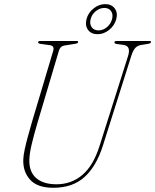

<svg xmlns="http://www.w3.org/2000/svg" viewBox="-20 -899 753 932"><path d="M463.5 -191.5 602 -628.5Q616.5 -676 579.5 -681L546.5 -685.5Q535.5 -687 535.5 -693.5Q535.5 -700 546 -700H706Q713 -700 713 -695.5Q713 -688.5 698.5 -686L666.5 -681Q648 -678 637.2 -666.8Q626.5 -655.5 617.5 -628.5L479 -190.5Q447 -90.5 389.5 -39Q332 12.5 238.5 12.5Q162 12.5 126.5 -26.2Q91 -65 93 -124.5Q93.5 -143.5 99.8 -173Q106 -202.5 115.5 -237Q125 -271.5 134.5 -304.5L238.5 -653Q245 -675.5 223.5 -679.5L177 -686Q165 -687.5 165 -694Q165.5 -700 175 -700H351.5Q359.5 -700 359.5 -695.5Q359.5 -688.5 345.5 -686.5L292.5 -678Q272.5 -675 266 -653L162 -303Q144 -242 133.8 -198.5Q123.5 -155 122.5 -124.5Q120.5 -66 155 -35.2Q189.5 -4.5 254 -4.5Q326.5 -4.5 380 -50Q433.5 -95.5 463.5 -191.5ZM453.5 -733Q422.5 -733 407.2 -754Q392 -775 400 -806.5Q408 -837 434.2 -858Q460.5 -879 491 -879Q521.5 -879 537 -858Q552.5 -837 544.5 -806.5Q536 -775 510 -754Q484 -733 453.5 -733ZM486.5 -860.5Q464.5 -860.5 445.2 -845Q426 -829.5 420 -806.5Q414 -783 425 -767.2Q436 -751.5 458.5 -751.5Q480.5 -751.5 499.2 -767.2Q518 -783 524 -806.5Q530 -829.5 519.2 -845Q508.5 -860.5 486.5 -860.5Z"/></svg>

Font: Fraunces 144pt S050 Thin
Style: Italic
Weight: 100
Italic angle: -16°
Version: Version 1.000; ttfautohint (v1.8.3)